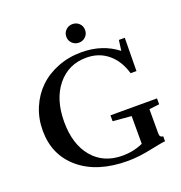

<svg xmlns="http://www.w3.org/2000/svg" viewBox="-150 -978 1059 1121"><g transform="rotate(-20 379.5 -418.0)"><path d="M480.5 -791Q480.5 -766.6 463.6 -750Q446.8 -733.4 422.4 -733.4Q397.9 -733.4 380.9 -750Q363.8 -766.6 363.8 -791Q363.8 -815.4 380.9 -832Q397.9 -848.6 422.4 -848.6Q446.8 -848.6 463.6 -832.3Q480.5 -815.9 480.5 -791ZM455.1 13.2Q266.6 13.2 156.7 -78.6Q46.9 -170.4 46.9 -322.8Q46.9 -397.9 74.5 -463.4Q102.1 -528.8 150.4 -575.7Q198.7 -622.6 267.1 -649.4Q335.4 -676.3 414.6 -676.3Q544.4 -676.3 637.2 -604L646 -668.9H682.6L680.2 -462.9H644Q620.1 -544.9 564.7 -590.8Q509.3 -636.7 431.2 -636.7Q319.3 -636.7 250.7 -552.2Q182.1 -467.8 182.1 -327.6Q182.1 -189 250.2 -107.7Q318.4 -26.4 436 -26.4Q504.4 -26.4 564 -53.2V-225.6L449.2 -235.4V-272H738.3V-235.4L675.3 -228V-76.7Q675.3 -51.8 696.8 -51.8V-20.5Q681.6 -20.5 609.9 -5.4Q523.4 13.2 455.1 13.2Z"/></g></svg>

Font: Elstob 8pt Medium
Style: Regular
Weight: 500
Designer: Peter S. Baker
Version: Version 1.015